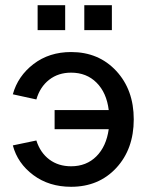

<svg xmlns="http://www.w3.org/2000/svg" viewBox="-20 -717 577 745"><path d="M191.9 -215.8V-290H401.9Q393.6 -357.4 354.7 -396.2Q315.9 -435.1 255.9 -435.1Q206.1 -435.1 170.7 -407.5Q135.3 -379.9 121.1 -331.1L29.8 -351.1Q49.3 -421.9 110.1 -468.5Q170.9 -515.1 255.9 -515.1Q362.8 -515.1 430.9 -441.9Q499 -368.7 499 -253.9Q499 -138.7 431.2 -65.4Q363.3 7.8 255.9 7.8Q170.4 7.8 109.4 -37.6Q48.3 -83 29.8 -152.8L121.1 -171.9Q136.2 -124.5 171.4 -98.1Q206.5 -71.8 255.9 -71.8Q315.4 -71.8 354 -110.4Q392.6 -148.9 401.9 -215.8ZM232.9 -600.1H126V-696.8H232.9ZM414.1 -600.1H307.1V-696.8H414.1Z"/></svg>

Font: LT Superior Med
Style: Regular
Weight: 500
Designer: Daniel Lyons
Foundry: LyonsType
Version: Version 1.000